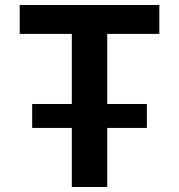

<svg xmlns="http://www.w3.org/2000/svg" viewBox="-20 -750 718 770"><path d="M109 -237V-333H268V-614H59V-730H619V-614H410V-333H569V-237H410V0H268V-237Z"/></svg>

Font: M PLUS 1p
Style: Bold
Weight: 700
Version: Version 1.062